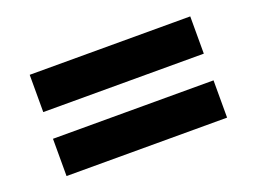

<svg xmlns="http://www.w3.org/2000/svg" viewBox="-62 -581 777 581"><g transform="rotate(-20 327.0 -290.0)"><path d="M68 -333V-453H585V-333ZM68 -127V-247H585V-127Z"/></g></svg>

Font: Yaldevi
Style: Bold
Weight: 700
Designer: Sol Matas, Rajitha Manaperi, Kosala Senevirathne
Foundry: Mooniak
Version: Version 1.100